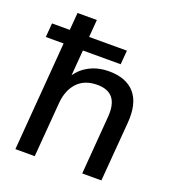

<svg xmlns="http://www.w3.org/2000/svg" viewBox="-133 -837 859 942"><g transform="rotate(20 296.5 -366.0)"><path d="M53 0 111 -732H212L185 -397L171 -402Q193 -456 242 -486Q291 -516 355 -516Q446 -516 490.5 -464Q535 -412 527 -311L502 0H402L426 -305Q431 -370 405.5 -402Q380 -434 324 -434Q258 -434 220.5 -394.5Q183 -355 177 -287L154 0ZM5 -568 11 -641H402L396 -568Z"/></g></svg>

Font: Muli SemiBold
Style: Italic
Weight: 600
Italic angle: -4.541°
Designer: Vernon Adams
Foundry: Vernon Adams
Version: Version 2.100; ttfautohint (v1.8.1.43-b0c9)